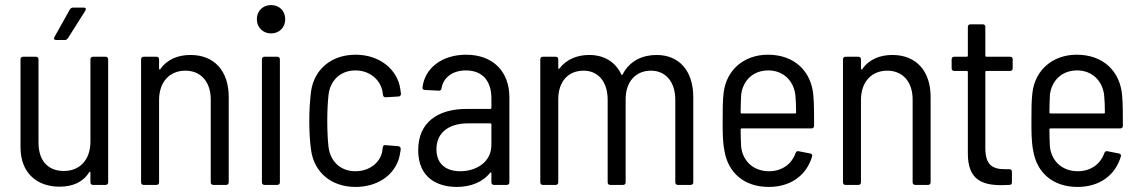

<svg xmlns="http://www.w3.org/2000/svg" viewBox="-20 -730 4504 758"><path d="M311 -700H268C263 -700 259 -697 256 -693L195 -584C191 -577 194 -572 202 -572H236C241 -572 245 -575 248 -579L317 -688C321 -695 319 -700 311 -700ZM337 -496V-171C337 -100 296 -55 232 -55C169 -55 132 -96 132 -167V-496C132 -502 128 -506 122 -506H71C65 -506 61 -502 61 -496V-149C61 -44 129 7 215 7C267 7 308 -11 332 -50C334 -53 337 -53 337 -49V-10C337 -4 341 0 347 0H397C403 0 407 -4 407 -10V-496C407 -502 403 -506 397 -506H347C341 -506 337 -502 337 -496Z M732 -513C683 -513 640 -496 613 -457C610 -454 608 -456 608 -459V-496C608 -502 604 -506 598 -506H547C541 -506 537 -502 537 -496V-10C537 -4 541 0 547 0H598C604 0 608 -4 608 -10V-335C608 -406 649 -451 712 -451C773 -451 812 -407 812 -337V-10C812 -4 816 0 822 0H873C879 0 883 -4 883 -10V-347C883 -450 826 -513 732 -513Z M1050 -598C1083 -598 1106 -622 1106 -654C1106 -687 1083 -710 1050 -710C1018 -710 994 -687 994 -654C994 -622 1018 -598 1050 -598ZM1024 0H1075C1081 0 1085 -4 1085 -10V-496C1085 -502 1081 -506 1075 -506H1024C1018 -506 1014 -502 1014 -496V-10C1014 -4 1018 0 1024 0Z M1384 8C1481 8 1550 -50 1560 -128C1561 -133 1562 -138 1562 -142C1562 -149 1558 -152 1552 -153L1502 -157C1496 -158 1492 -155 1491 -148C1491 -145 1490 -143 1490 -140C1486 -94 1444 -54 1383 -54C1324 -54 1284 -93 1277 -150C1274 -176 1272 -211 1272 -253C1272 -293 1274 -329 1277 -355C1283 -412 1324 -452 1383 -452C1440 -452 1480 -415 1489 -373C1490 -369 1491 -366 1491 -361C1492 -359 1492 -357 1492 -355C1493 -348 1497 -346 1503 -346L1553 -349C1559 -349 1563 -353 1563 -360L1560 -381C1548 -456 1479 -514 1384 -514C1287 -514 1220 -455 1208 -369C1204 -337 1201 -298 1201 -254C1201 -212 1203 -172 1208 -138C1220 -50 1287 8 1384 8Z M1820 -514C1726 -514 1657 -462 1648 -385C1647 -379 1651 -375 1657 -375L1712 -372C1718 -372 1722 -374 1723 -381C1730 -424 1767 -452 1819 -452C1887 -452 1920 -408 1920 -342V-304C1920 -302 1918 -300 1916 -300H1823C1708 -300 1631 -247 1631 -137C1631 -25 1711 8 1783 8C1837 8 1885 -10 1915 -48C1918 -51 1920 -49 1920 -46V-10C1920 -4 1924 0 1930 0H1981C1987 0 1991 -4 1991 -10V-346C1991 -446 1928 -514 1820 -514ZM1797 -54C1744 -54 1703 -80 1703 -141C1703 -208 1754 -243 1828 -243H1916C1918 -243 1920 -241 1920 -239V-158C1920 -89 1859 -54 1797 -54Z M2572 -513C2518 -513 2466 -491 2438 -436C2436 -433 2434 -433 2433 -436C2410 -485 2366 -513 2306 -513C2261 -513 2217 -497 2189 -460C2186 -457 2184 -458 2184 -461V-496C2184 -502 2180 -506 2174 -506H2123C2117 -506 2113 -502 2113 -496V-10C2113 -4 2117 0 2123 0H2174C2180 0 2184 -4 2184 -10V-338C2184 -408 2223 -451 2284 -451C2341 -451 2379 -408 2379 -336V-10C2379 -4 2383 0 2389 0H2440C2446 0 2450 -4 2450 -10V-338C2450 -408 2490 -451 2550 -451C2607 -451 2646 -408 2646 -336V-10C2646 -4 2650 0 2656 0H2707C2713 0 2717 -4 2717 -10V-346C2717 -450 2662 -513 2572 -513Z M3016 -54C2955 -54 2913 -93 2906 -150C2905 -169 2904 -193 2904 -219C2904 -222 2906 -223 2908 -223H3184C3190 -223 3194 -227 3194 -233C3194 -278 3194 -321 3191 -354C3183 -448 3117 -514 3012 -514C2916 -514 2848 -453 2837 -365C2833 -333 2833 -295 2833 -253C2833 -209 2833 -170 2840 -135C2854 -49 2917 8 3015 8C3102 8 3164 -38 3186 -112C3188 -118 3185 -123 3179 -124L3133 -133C3127 -134 3123 -132 3121 -126C3106 -83 3068 -54 3016 -54ZM3013 -452C3072 -452 3113 -412 3120 -355C3122 -335 3123 -311 3123 -286C3123 -283 3121 -282 3119 -282H2908C2906 -282 2904 -283 2904 -286C2904 -311 2905 -335 2906 -356C2913 -412 2953 -452 3013 -452Z M3503 -513C3454 -513 3411 -496 3384 -457C3381 -454 3379 -456 3379 -459V-496C3379 -502 3375 -506 3369 -506H3318C3312 -506 3308 -502 3308 -496V-10C3308 -4 3312 0 3318 0H3369C3375 0 3379 -4 3379 -10V-335C3379 -406 3420 -451 3483 -451C3544 -451 3583 -407 3583 -337V-10C3583 -4 3587 0 3593 0H3644C3650 0 3654 -4 3654 -10V-347C3654 -450 3597 -513 3503 -513Z M3978 -460V-496C3978 -502 3974 -506 3968 -506H3874C3872 -506 3870 -508 3870 -510V-624C3870 -630 3866 -634 3860 -634H3811C3805 -634 3801 -630 3801 -624V-510C3801 -508 3799 -506 3797 -506H3747C3741 -506 3737 -502 3737 -496V-460C3737 -454 3741 -450 3747 -450H3797C3799 -450 3801 -448 3801 -446V-124C3801 -22 3855 1 3934 1C3944 1 3954 0 3965 0C3972 0 3975 -4 3975 -10V-52C3975 -58 3971 -62 3965 -62H3947C3896 -62 3870 -81 3870 -146V-446C3870 -448 3872 -450 3874 -450H3968C3974 -450 3978 -454 3978 -460Z M4235 -54C4174 -54 4132 -93 4125 -150C4124 -169 4123 -193 4123 -219C4123 -222 4125 -223 4127 -223H4403C4409 -223 4413 -227 4413 -233C4413 -278 4413 -321 4410 -354C4402 -448 4336 -514 4231 -514C4135 -514 4067 -453 4056 -365C4052 -333 4052 -295 4052 -253C4052 -209 4052 -170 4059 -135C4073 -49 4136 8 4234 8C4321 8 4383 -38 4405 -112C4407 -118 4404 -123 4398 -124L4352 -133C4346 -134 4342 -132 4340 -126C4325 -83 4287 -54 4235 -54ZM4232 -452C4291 -452 4332 -412 4339 -355C4341 -335 4342 -311 4342 -286C4342 -283 4340 -282 4338 -282H4127C4125 -282 4123 -283 4123 -286C4123 -311 4124 -335 4125 -356C4132 -412 4172 -452 4232 -452Z"/></svg>

Font: Barlow Semi Condensed
Style: Regular
Weight: 400
Width: 4
Designer: Jeremy Tribby
Foundry: Tribby Type
Version: Version 1.422;hotconv 1.0.109;makeotfexe 2.5.65596